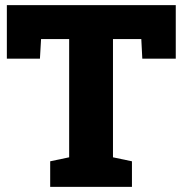

<svg xmlns="http://www.w3.org/2000/svg" viewBox="-20 -731 713 751"><path d="M421.9 -578.1V-115.7L496.1 -100.1V0H176.3V-100.1L250.5 -115.7V-578.1H140.6L136.2 -501.5H6.8V-710.9H667.5V-501.5H536.6L532.7 -578.1Z"/></svg>

Font: Suwannaphum Black
Style: Regular
Weight: 900
Designer: Danh Hong
Version: Version 8.002; ttfautohint (v1.8.3)